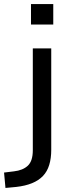

<svg xmlns="http://www.w3.org/2000/svg" viewBox="-79 -735 353 948"><path d="M74 -614V-715H184V-614ZM-52 193 -59 117 -10 111Q34 106 58.5 83Q83 60 83 7V-496H174V5Q174 47 164 79.5Q154 112 133 134Q112 156 79 169.5Q46 183 1 188Z"/></svg>

Font: Nunito Sans 7pt
Style: Regular
Weight: 400
Designer: Vernon Adams
Foundry: Vernon Adams
Version: Version 3.101;gftools[0.9.27]